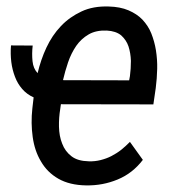

<svg xmlns="http://www.w3.org/2000/svg" viewBox="-20 -558 548 588"><path d="M244.1 9.8C277.8 10.3 309.6 4.4 340.3 -8.3C371.1 -21 396.5 -41 417.5 -68.4L377.9 -123.5C369.1 -114.7 360.4 -106.4 351.1 -99.1C341.8 -91.8 331.5 -85.4 321.3 -80.1C311 -74.7 299.8 -70.8 288.6 -67.9C276.9 -64.9 264.6 -63.5 252 -64C229.5 -64.5 211.9 -69.3 198.7 -79.6C185.5 -89.8 176.3 -102.5 170.4 -118.2C164.1 -133.8 161.1 -150.9 160.6 -169.9C160.2 -188.5 161.6 -207 164.6 -225.1L166.5 -238.8L449.7 -238.3L457 -288.6C459.5 -307.6 460.9 -327.1 461.4 -347.2C461.9 -366.7 460.4 -385.7 457.5 -404.3C454.6 -422.4 449.7 -439.5 443.4 -455.6C437 -471.7 427.7 -485.4 416.5 -497.6C404.8 -509.8 390.6 -519 373.5 -526.4C356.4 -533.7 335.9 -537.6 312.5 -538.1C281.2 -539.1 253.4 -534.2 229.5 -522.9C205.6 -511.7 184.6 -497.1 166.5 -478C148.4 -459 133.8 -437 122.1 -412.1C110.4 -387.2 101.6 -360.8 95.2 -334C86.4 -343.3 81.1 -355.5 79.6 -370.6C78.1 -385.3 78.1 -401.4 80.1 -418.5L13.7 -418.9C12.2 -401.4 12.7 -384.3 14.6 -368.2C16.6 -352.1 20.5 -336.9 25.9 -322.8C31.2 -308.6 38.6 -296.4 47.9 -285.6C57.1 -274.9 68.8 -266.1 83 -259.8L79.1 -226.1C75.7 -195.8 76.2 -166.5 80.1 -138.7C84 -110.4 92.3 -85.4 105.5 -63.5C118.2 -41.5 135.7 -23.9 158.7 -10.7C181.6 2.4 210 9.3 244.1 9.8ZM307.1 -464.4C325.7 -463.4 340.3 -458.5 351.1 -449.7C361.3 -440.4 369.1 -429.2 373.5 -416C377.9 -402.3 380.4 -387.7 380.9 -371.6C380.9 -355.5 379.9 -339.8 377.9 -324.7L375.5 -312L172.9 -312.5C177.2 -330.6 182.1 -348.6 188.5 -367.2C194.8 -385.7 203.1 -402.3 213.4 -417.5C223.6 -432.1 236.3 -443.8 251.5 -452.6C266.6 -461.4 285.2 -465.3 307.1 -464.4Z"/></svg>

Font: Roboto Condensed
Style: Italic
Weight: 400
Designer: Google
Version: Version 1.000;PS 001.000;hotconv 1.0.88;makeotf.lib2.5.64775